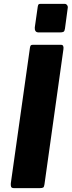

<svg xmlns="http://www.w3.org/2000/svg" viewBox="-20 -974 371 994"><path d="M296.1 -742Q311.4 -742 308.4 -719.6L210.2 -19.6Q208.5 -6.1 203.4 -3.1Q198.4 0 184 0H53.4Q40 0 37.5 -7.1Q35 -14.3 36 -25.3L135.1 -727.3Q136.8 -736.9 139.7 -739.4Q142.7 -742 149.8 -742ZM330.5 -931.6 316.3 -825.7Q314.6 -813 309 -809.5Q303.4 -806.1 289 -806.1H180.8Q168.1 -806.1 163.6 -813.6Q159.1 -821.1 160.1 -832.1L175.4 -939.3Q177.1 -948.9 179.7 -951.4Q182.2 -954 190.1 -954H315.4Q322.6 -954 327.5 -947.2Q332.5 -940.4 330.5 -931.6Z"/></svg>

Font: Libre Franklin Thin
Style: Italic
Weight: 100
Italic angle: -8°
Designer: Pablo Impallari, Rodrigo Fuenzalida, Nhung Nguyen
Foundry: Impallari Type
Version: Version 3.000